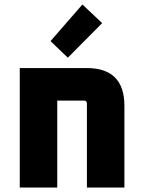

<svg xmlns="http://www.w3.org/2000/svg" viewBox="-20 -835 638 855"><path d="M68 0V-532H366Q534 -532 534 -364V0H367V-374Q367 -387 354 -387H235V0ZM205 -652 347 -815 435 -732 282 -578Z"/></svg>

Font: Oxanium ExtraBold
Style: Regular
Weight: 800
Designer: Severin Meyer
Version: Version 2.000